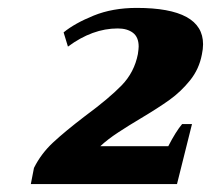

<svg xmlns="http://www.w3.org/2000/svg" viewBox="-20 -730 534 486"><path d="M66 -305Q84 -341 114 -369Q144 -397 195 -436Q256 -481 288 -514Q320 -547 329 -593Q331 -607 331 -612Q331 -636 316.5 -647Q302 -658 278 -658Q214 -658 152 -612L141 -648Q169 -671 217 -690.5Q265 -710 326 -710Q494 -710 494 -618Q494 -606 491 -592Q484 -555 461 -526.5Q438 -498 409.5 -477.5Q381 -457 334 -429Q307 -413 279.5 -395Q252 -377 234 -360H406Q425 -397 441 -416H466L428 -264H58Z"/></svg>

Font: Trirong Black
Style: Italic
Weight: 900
Italic angle: -12°
Designer: Katatrad Team
Foundry: CadsonDemak
Version: Version 1.001